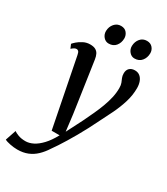

<svg xmlns="http://www.w3.org/2000/svg" viewBox="-284 -869 1065 1223"><g transform="rotate(30 249.0 -257.5)"><path d="M84.5 -463Q81 -481.5 75.2 -488Q69.5 -494.5 61.5 -494.5Q53 -494.5 44.8 -490Q36.5 -485.5 25.5 -475.5L13 -505Q17.5 -511.5 33.2 -525.5Q49 -539.5 72 -551.2Q95 -563 121.5 -563Q146.5 -563 161.5 -554.8Q176.5 -546.5 184 -531.2Q191.5 -516 194.5 -495Q201.5 -448.5 208.2 -402Q215 -355.5 221.8 -308.8Q228.5 -262 235.5 -215.2Q242.5 -168.5 249 -122L263.5 -3L323.5 -120.5Q343 -161 360.5 -198.8Q378 -236.5 391.2 -272.5Q404.5 -308.5 412.5 -343.8Q420.5 -379 420.5 -414Q420.5 -436.5 414.8 -451Q409 -465.5 403.2 -478.8Q397.5 -492 397.5 -510.5Q397.5 -535 412 -548.8Q426.5 -562.5 451 -562.5Q473 -562.5 488 -550.5Q503 -538.5 510.8 -517.5Q518.5 -496.5 518.5 -470.5Q518.5 -418 502.5 -366.2Q486.5 -314.5 462.5 -264.8Q438.5 -215 414.5 -169Q396.5 -132 377.2 -95.2Q358 -58.5 338.5 -24.5Q319 9.5 300.5 39.8Q282 70 265.8 94.8Q249.5 119.5 236.5 137.5Q214.5 172 188 197.2Q161.5 222.5 128.2 236Q95 249.5 52.5 249.5Q28 249.5 -0.2 244Q-28.5 238.5 -41.5 231L-15 152.5Q-6 160 17 168.8Q40 177.5 70.5 177.5Q98 177.5 126.8 163Q155.5 148.5 184.8 117.5Q214 86.5 241.5 36H183ZM219 -626Q196 -626 180.2 -644.5Q164.5 -663 165 -688Q166 -719.5 185 -741.5Q204 -763.5 233 -763.5Q260.5 -763.5 275.2 -745.5Q290 -727.5 290 -704Q289.5 -671.5 271 -648.8Q252.5 -626 219 -626ZM409 -626Q386.5 -626 370.8 -644.5Q355 -663 355.5 -688Q356.5 -719.5 375 -741.5Q393.5 -763.5 423.5 -763.5Q450.5 -763.5 465.8 -745.5Q481 -727.5 480.5 -704Q480 -671.5 461.2 -648.8Q442.5 -626 409 -626Z"/></g></svg>

Font: Merriweather 28pt Medium
Style: Italic
Weight: 500
Italic angle: -7.8°
Version: Version 2.101